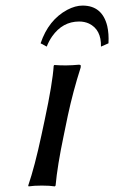

<svg xmlns="http://www.w3.org/2000/svg" viewBox="-20 -665 409 688"><path d="M341.8 -498Q343.3 -559.1 298.8 -580.6Q282.7 -587.9 263.7 -587.9Q204.1 -587.9 166.5 -534.2Q154.8 -517.1 147.5 -498L125.5 -509.8Q153.8 -593.8 221.2 -629.9Q250 -645 275.9 -645Q346.2 -645 364.3 -571.8Q370.6 -543.9 368.7 -509.8ZM140.1 -234.9Q168.5 -367.7 172.4 -429.2L174.8 -432.1Q216.8 -428.7 262.2 -433.1Q269.5 -433.1 269.5 -429.2Q269.5 -426.3 269 -422.9Q241.7 -337.4 223.1 -251L208.5 -180.2Q185.5 -70.8 179.2 0L176.3 2.9Q158.7 0 129.9 0Q101.1 0 82.5 2.9L81.1 0Q104.5 -68.4 128.4 -180.2Z"/></svg>

Font: Linux Biolinum Slanted O
Style: Slanted
Weight: 400
Designer: Philipp H. Poll
Foundry: Philipp H. Poll
Version: Version 1.0.4